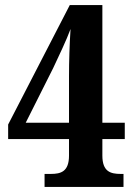

<svg xmlns="http://www.w3.org/2000/svg" viewBox="-20 -734 529 754"><path d="M155 0H465V-51H454C414 -51 382 -60 382 -123V-188H470V-252H382V-714H254L12 -245V-188H251V-123C251 -60 219 -51 180 -51H155ZM81 -252 189 -467C208 -507 243 -581 257 -620C253 -558 251 -492 251 -434V-252Z"/></svg>

Font: Noto Serif Ethiopic Condensed
Style: Bold
Weight: 700
Width: 3
Designer: Monotype Design Team
Foundry: Monotype Imaging Inc.
Version: Version 2.102